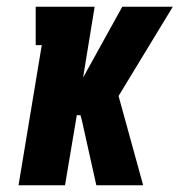

<svg xmlns="http://www.w3.org/2000/svg" viewBox="-20 -550 540 570"><path d="M35 0 104 -416H86V-530H261L227 -322H228L343 -530H493L332 -265L405 0H266L223 -193L219 -208H208L173 0Z"/></svg>

Font: Iosevka Slab Heavy
Style: Italic
Weight: 900
Italic angle: -9°
Monospace: yes
Designer: Belleve Invis
Foundry: Belleve Invis
Version: Version 11.1.0; ttfautohint (v1.8.3)